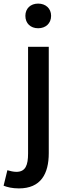

<svg xmlns="http://www.w3.org/2000/svg" viewBox="-68 -810 377 1067"><path d="M37 237C159 237 203 156 203 41V-550H88V43C88 108 74 145 23 145C5 145 -12 140 -27 136L-48 222C-28 230 0 237 37 237ZM144 -653C186 -653 216 -680 216 -722C216 -763 186 -790 144 -790C102 -790 73 -763 73 -722C73 -680 102 -653 144 -653Z"/></svg>

Font: Source Han Sans JP Medium
Style: Regular
Weight: 500
Designer: Ryoko NISHIZUKA 西塚涼子 (kana, bopomofo & ideographs); Paul D. Hunt (Latin, Greek & Cyrillic); Sandoll Communications 산돌커뮤니
Foundry: Adobe
Version: Version 2.002;hotconv 1.0.116;makeotfexe 2.5.65601